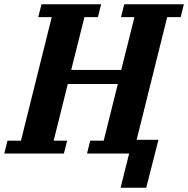

<svg xmlns="http://www.w3.org/2000/svg" viewBox="-53 -718 880 898"><path d="M551 0H354L369 -60H432L498 -325H264L198 -60H261L246 0H-33L-18 -60H45L189 -638H126L141 -698H420L405 -638H342L280 -391H514L576 -638H513L528 -698H807L792 -638H729L586 -64H688L631 160H511Z"/></svg>

Font: IBM Plex Serif
Style: Bold Italic
Weight: 700
Italic angle: -14°
Designer: Mike Abbink, Paul van der Laan, Pieter van Rosmalen
Foundry: Bold Monday
Version: Version 3.001